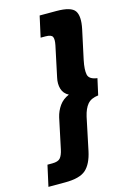

<svg xmlns="http://www.w3.org/2000/svg" viewBox="-174 -759 609 921"><g transform="rotate(-15 130.0 -298.5)"><path d="M-52 104 -29 0H-5Q24 0 35 -13Q46 -26 52 -54L84 -205Q91 -235 108.5 -260Q126 -285 157 -298Q132 -311 124.5 -336.5Q117 -362 124 -392L156 -543Q162 -572 156 -584.5Q150 -597 121 -597H97L120 -701H203Q276 -701 294.5 -674Q313 -647 300 -585L269 -441Q259 -393 264.5 -368.5Q270 -344 310 -339L292 -258Q256 -254 238.5 -233.5Q221 -213 212 -174L178 -12Q165 49 134.5 76.5Q104 104 31 104Z"/></g></svg>

Font: Kanit Medium
Style: Italic
Weight: 500
Italic angle: -12°
Designer: Katatrad Team
Foundry: CadsonDemak
Version: Version 2.000; ttfautohint (v1.8.3)